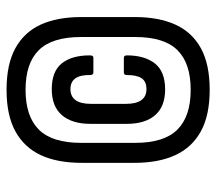

<svg xmlns="http://www.w3.org/2000/svg" viewBox="-57 -595 660 586"><g transform="rotate(-90 273.0 -302.0)"><path d="M292 8Q214 8 165 -19Q116 -46 92.5 -97Q69 -148 69 -221V-383Q69 -457 92.5 -507.5Q116 -558 165 -585Q214 -612 292 -612Q370 -612 419 -585Q468 -558 491 -507.5Q514 -457 514 -383V-221Q514 -148 491 -97Q468 -46 419 -19Q370 8 292 8ZM292 -50Q373 -50 413 -90.5Q453 -131 453 -219V-385Q453 -473 413 -513.5Q373 -554 292 -554Q211 -554 170.5 -513.5Q130 -473 130 -385V-219Q130 -131 170.5 -90.5Q211 -50 292 -50ZM293 -128Q241 -128 214.5 -158.5Q188 -189 188 -245V-356Q188 -412 214.5 -443Q241 -474 294 -474Q348 -474 372.5 -443.5Q397 -413 397 -358Q397 -347 390 -347H345Q337 -347 337 -357Q338 -417 294 -417Q249 -417 249 -354V-248Q249 -185 294 -185Q317 -185 327 -199.5Q337 -214 337 -245Q337 -254 345 -254H389Q397 -254 397 -245Q397 -191 372.5 -159.5Q348 -128 293 -128Z"/></g></svg>

Font: Sofia Sans Condensed SemiBold
Style: Italic
Weight: 600
Italic angle: -9°
Version: Version 4.100